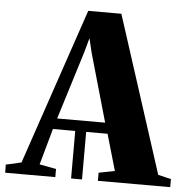

<svg xmlns="http://www.w3.org/2000/svg" viewBox="-101 -797 838 849"><g transform="rotate(5 318.5 -372.5)"><path d="M-47 0 -47.5 -36 21 -51.5 256.5 -745H403.5L628 -49.5L685.5 -36V0H364.5V-36L435.5 -50L389 -211H294V0H245.5V-211H146.5L101.5 -50L175.5 -36V0ZM161 -259H374L287.5 -562L272.5 -625L255 -561.5Z"/></g></svg>

Font: Merriweather 96pt ExtraBold
Style: Regular
Weight: 800
Version: Version 2.100